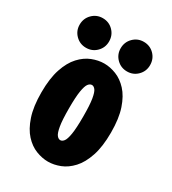

<svg xmlns="http://www.w3.org/2000/svg" viewBox="-172 -783 795 887"><g transform="rotate(30 225.0 -339.5)"><path d="M224.1 11Q193 11 160.1 -1.8Q127.3 -14.6 99.9 -44.5Q72.5 -74.3 55.5 -125Q38.4 -175.7 38.4 -251Q38.4 -326.3 55.3 -376.5Q72.1 -426.8 99.7 -456.6Q127.3 -486.4 159.9 -499.2Q192.6 -512 224.1 -512Q255.4 -512 288 -499.2Q320.6 -486.4 348.2 -456.6Q375.8 -426.8 392.8 -376.5Q409.9 -326.3 409.9 -251Q409.9 -175.7 392.8 -125Q375.8 -74.3 348.2 -44.5Q320.6 -14.6 288 -1.8Q255.4 11 224.1 11ZM224.1 -103.4Q233.9 -103.4 242.5 -114.3Q251.1 -125.1 256.4 -156.9Q261.7 -188.6 261.7 -251Q261.7 -312.4 256.4 -343.9Q251.1 -375.4 242.5 -386.5Q233.9 -397.6 224.1 -397.6Q213.6 -397.6 204.9 -386.5Q196.3 -375.4 191 -343.9Q185.7 -312.4 185.7 -251Q185.7 -188.6 191.2 -156.9Q196.7 -125.1 205.4 -114.3Q214 -103.4 224.1 -103.4ZM113.4 -532.4Q80.7 -532.4 57.8 -555.2Q34.9 -578.1 34.9 -610.8Q34.9 -644.2 57.8 -667.2Q80.7 -690.1 113.2 -690.1Q146.5 -690.1 169.1 -667.2Q191.8 -644.2 191.8 -610.8Q191.8 -578.1 169.1 -555.2Q146.5 -532.4 113.4 -532.4ZM332.1 -532.4Q299.4 -532.4 276.5 -555.2Q253.6 -578.1 253.6 -610.8Q253.6 -644.2 276.5 -667.2Q299.4 -690.1 331.9 -690.1Q365.2 -690.1 387.9 -667.2Q410.5 -644.2 410.5 -610.8Q410.5 -578.1 387.8 -555.2Q365.2 -532.4 332.1 -532.4Z"/></g></svg>

Font: League Mono Thin Condensed
Style: Regular
Weight: 100
Width: 1
Designer: Tyler Finck
Foundry: The League of Moveable Type / Tyler Finck
Version: Version 2.300;RELEASE